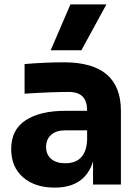

<svg xmlns="http://www.w3.org/2000/svg" viewBox="-20 -841 634 875"><path d="M404 -105Q367 14 229 14Q139 14 85 -33Q31 -80 31 -162Q31 -250 97 -293Q163 -336 278 -336H377V-338Q377 -380 356.5 -401Q336 -422 293 -422Q214 -422 92 -414V-549Q184 -557 272 -557Q531 -557 531 -336V0H404ZM277 -97Q372 -97 377 -203V-247H277Q236 -247 213 -226.5Q190 -206 190 -171Q190 -137 213 -117Q236 -97 277 -97ZM301 -821H465L351 -612H211Z"/></svg>

Font: Sora-SIA
Style: Bold
Weight: 700
Designer: Jonathan Barnbrook, Julián Moncada
Foundry: Barnbrook Fonts
Version: Version 2.000